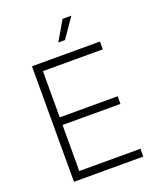

<svg xmlns="http://www.w3.org/2000/svg" viewBox="-163 -1008 925 1109"><g transform="rotate(-20 300.0 -453.5)"><path d="M97 0V-710H515V-662H147V-378H503V-331H147V-48H523V0ZM287 -787 357 -907H411L328 -787Z"/></g></svg>

Font: Geist Mono ExtraLight
Style: Regular
Weight: 200
Monospace: yes
Designer: Basement.studio, Andrés Briganti, Mateo Zaragoza
Foundry: Basement.studio, Vercel, Andrés Briganti, Guido Ferreyra, Mateo Zaragoza
Version: Version 1.500; ttfautohint (v1.8.4.7-5d5b)